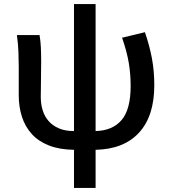

<svg xmlns="http://www.w3.org/2000/svg" viewBox="-20 -722 837 942"><path d="M72 -394Q72 -427 70.5 -466.5Q69 -506 63 -550H174Q179 -521 180.5 -489Q182 -457 182 -419Q182 -398 181.5 -374Q181 -350 181 -326.5Q181 -303 180.5 -282Q180 -261 180 -247Q180 -211 189.5 -180.5Q199 -150 219 -127.5Q239 -105 269.5 -92Q300 -79 343 -79V-702H449V-79Q532 -81 576.5 -133Q621 -185 621 -300Q621 -358 612 -412.5Q603 -467 579 -537L691 -564Q714 -497 725.5 -435Q737 -373 737 -304Q737 -153 662.5 -71.5Q588 10 449 13V200H343V13Q271 12 219.5 -8.5Q168 -29 135.5 -65Q103 -101 87.5 -149.5Q72 -198 72 -255Z"/></svg>

Font: Kinto Sans Med
Style: Regular
Weight: 500
Designer: Authors: Ryoko NISHIZUKA  (kana & ideographs); Paul D. Hunt (Latin, Greek & Cyrillic); Wenlong ZHANG  (bopomofo); Sandol
Foundry: Adobe Systems Incorporated, ookami Inc.
Version: Version 0.001